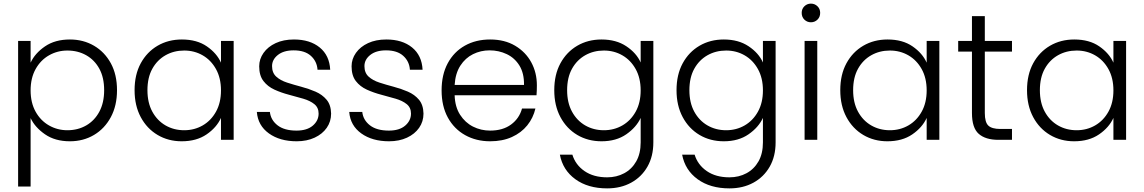

<svg xmlns="http://www.w3.org/2000/svg" viewBox="-20 -772 6317 1060"><path d="M149 -426Q173 -478 228.5 -516Q284 -554 366 -554Q440 -554 499 -519.5Q558 -485 592 -422.5Q626 -360 626 -274Q626 -189 592 -125.5Q558 -62 499 -27Q440 8 366 8Q284 8 228.5 -30.5Q173 -69 149 -120V258H80V-546H149ZM555 -274Q555 -344 528.5 -392.5Q502 -441 456 -467Q410 -493 352 -493Q297 -493 250.5 -466.5Q204 -440 176.5 -390.5Q149 -341 149 -273Q149 -205 176.5 -155.5Q204 -106 250.5 -79.5Q297 -53 352 -53Q410 -53 456 -79.5Q502 -106 528.5 -155.5Q555 -205 555 -274Z M723 -274Q723 -360 757 -422.5Q791 -485 850 -519.5Q909 -554 984 -554Q1067 -554 1122 -516Q1177 -478 1200 -426V-546H1270V0H1200V-121Q1176 -68 1120.5 -30Q1065 8 983 8Q909 8 850 -27Q791 -62 757 -125.5Q723 -189 723 -274ZM1200 -273Q1200 -341 1172.5 -390.5Q1145 -440 1099 -466.5Q1053 -493 997 -493Q940 -493 894 -467Q848 -441 821 -392.5Q794 -344 794 -274Q794 -205 821 -155.5Q848 -106 894 -79.5Q940 -53 997 -53Q1053 -53 1099 -79.5Q1145 -106 1172.5 -155.5Q1200 -205 1200 -273Z M1618 8Q1525 8 1464.5 -35.5Q1404 -79 1398 -154H1470Q1475 -109 1512.5 -80Q1550 -51 1617 -51Q1675 -51 1707 -78.5Q1739 -106 1739 -145Q1739 -178 1715.5 -197Q1692 -216 1654.5 -227Q1617 -238 1575 -249Q1533 -260 1495.5 -277Q1458 -294 1434.5 -324.5Q1411 -355 1411 -406Q1411 -446 1435 -480Q1459 -514 1502 -534Q1545 -554 1603 -554Q1691 -554 1745 -510Q1799 -466 1803 -387H1733Q1730 -433 1696.5 -463.5Q1663 -494 1601 -494Q1546 -494 1514 -468.5Q1482 -443 1482 -407Q1482 -370 1505 -349Q1528 -328 1565 -316Q1602 -304 1643.5 -293Q1685 -282 1722 -266Q1759 -250 1783 -221.5Q1807 -193 1808 -145Q1808 -101 1784 -66.5Q1760 -32 1717 -12Q1674 8 1618 8Z M2128 8Q2035 8 1974.5 -35.5Q1914 -79 1908 -154H1980Q1985 -109 2022.5 -80Q2060 -51 2127 -51Q2185 -51 2217 -78.5Q2249 -106 2249 -145Q2249 -178 2225.5 -197Q2202 -216 2164.5 -227Q2127 -238 2085 -249Q2043 -260 2005.5 -277Q1968 -294 1944.5 -324.5Q1921 -355 1921 -406Q1921 -446 1945 -480Q1969 -514 2012 -534Q2055 -554 2113 -554Q2201 -554 2255 -510Q2309 -466 2313 -387H2243Q2240 -433 2206.5 -463.5Q2173 -494 2111 -494Q2056 -494 2024 -468.5Q1992 -443 1992 -407Q1992 -370 2015 -349Q2038 -328 2075 -316Q2112 -304 2153.5 -293Q2195 -282 2232 -266Q2269 -250 2293 -221.5Q2317 -193 2318 -145Q2318 -101 2294 -66.5Q2270 -32 2227 -12Q2184 8 2128 8Z M2936 -173Q2924 -121 2891 -80Q2858 -39 2806 -15.5Q2754 8 2686 8Q2609 8 2548 -26Q2487 -60 2452.5 -123Q2418 -186 2418 -273Q2418 -360 2452 -423Q2486 -486 2546.5 -520Q2607 -554 2686 -554Q2766 -554 2824 -519.5Q2882 -485 2913 -428Q2944 -371 2944 -301Q2944 -284 2943.5 -272Q2943 -260 2942 -246H2490Q2492 -182 2520 -138.5Q2548 -95 2591.5 -73Q2635 -51 2686 -51Q2756 -51 2801.5 -84.5Q2847 -118 2862 -173ZM2683 -494Q2634 -494 2591.5 -473Q2549 -452 2521.5 -409.5Q2494 -367 2490 -303H2873Q2874 -367 2848 -409.5Q2822 -452 2778 -473Q2734 -494 2683 -494Z M3301 -554Q3382 -554 3438 -516.5Q3494 -479 3517 -427V-546H3587V14Q3587 91 3554.5 148Q3522 205 3464.5 236.5Q3407 268 3332 268Q3226 268 3156.5 217.5Q3087 167 3071 82H3140Q3157 138 3207 172.5Q3257 207 3332 207Q3384 207 3426 184.5Q3468 162 3492.5 119Q3517 76 3517 14V-121Q3493 -69 3437.5 -30.5Q3382 8 3301 8Q3226 8 3167 -27Q3108 -62 3074 -125.5Q3040 -189 3040 -274Q3040 -360 3074 -422.5Q3108 -485 3167 -519.5Q3226 -554 3301 -554ZM3517 -273Q3517 -341 3489.5 -390.5Q3462 -440 3416 -466.5Q3370 -493 3314 -493Q3257 -493 3211 -467Q3165 -441 3138 -392.5Q3111 -344 3111 -274Q3111 -205 3138 -155.5Q3165 -106 3211 -79.5Q3257 -53 3314 -53Q3370 -53 3416 -79.5Q3462 -106 3489.5 -155.5Q3517 -205 3517 -273Z M3976 -554Q4057 -554 4113 -516.5Q4169 -479 4192 -427V-546H4262V14Q4262 91 4229.5 148Q4197 205 4139.5 236.5Q4082 268 4007 268Q3901 268 3831.5 217.5Q3762 167 3746 82H3815Q3832 138 3882 172.5Q3932 207 4007 207Q4059 207 4101 184.5Q4143 162 4167.5 119Q4192 76 4192 14V-121Q4168 -69 4112.5 -30.5Q4057 8 3976 8Q3901 8 3842 -27Q3783 -62 3749 -125.5Q3715 -189 3715 -274Q3715 -360 3749 -422.5Q3783 -485 3842 -519.5Q3901 -554 3976 -554ZM4192 -273Q4192 -341 4164.5 -390.5Q4137 -440 4091 -466.5Q4045 -493 3989 -493Q3932 -493 3886 -467Q3840 -441 3813 -392.5Q3786 -344 3786 -274Q3786 -205 3813 -155.5Q3840 -106 3886 -79.5Q3932 -53 3989 -53Q4045 -53 4091 -79.5Q4137 -106 4164.5 -155.5Q4192 -205 4192 -273Z M4457 -649Q4436 -649 4421 -663.5Q4406 -678 4406 -701Q4406 -723 4421 -737.5Q4436 -752 4457 -752Q4478 -752 4493 -737.5Q4508 -723 4508 -701Q4508 -678 4493 -663.5Q4478 -649 4457 -649ZM4422 -546H4492V0H4422Z M4619 -274Q4619 -360 4653 -422.5Q4687 -485 4746 -519.5Q4805 -554 4880 -554Q4963 -554 5018 -516Q5073 -478 5096 -426V-546H5166V0H5096V-121Q5072 -68 5016.5 -30Q4961 8 4879 8Q4805 8 4746 -27Q4687 -62 4653 -125.5Q4619 -189 4619 -274ZM5096 -273Q5096 -341 5068.5 -390.5Q5041 -440 4995 -466.5Q4949 -493 4893 -493Q4836 -493 4790 -467Q4744 -441 4717 -392.5Q4690 -344 4690 -274Q4690 -205 4717 -155.5Q4744 -106 4790 -79.5Q4836 -53 4893 -53Q4949 -53 4995 -79.5Q5041 -106 5068.5 -155.5Q5096 -205 5096 -273Z M5270 -487V-546H5346V-683H5417V-546H5567V-487H5417V-148Q5417 -97 5436.5 -78.5Q5456 -60 5503 -60H5567V0H5492Q5421 0 5383.5 -33Q5346 -66 5346 -148V-487Z M5650 -274Q5650 -360 5684 -422.5Q5718 -485 5777 -519.5Q5836 -554 5911 -554Q5994 -554 6049 -516Q6104 -478 6127 -426V-546H6197V0H6127V-121Q6103 -68 6047.5 -30Q5992 8 5910 8Q5836 8 5777 -27Q5718 -62 5684 -125.5Q5650 -189 5650 -274ZM6127 -273Q6127 -341 6099.5 -390.5Q6072 -440 6026 -466.5Q5980 -493 5924 -493Q5867 -493 5821 -467Q5775 -441 5748 -392.5Q5721 -344 5721 -274Q5721 -205 5748 -155.5Q5775 -106 5821 -79.5Q5867 -53 5924 -53Q5980 -53 6026 -79.5Q6072 -106 6099.5 -155.5Q6127 -205 6127 -273Z"/></svg>

Font: Poppins Light
Style: Regular
Weight: 300
Designer: Ninad Kale (Devanagari), Jonny Pinhorn (Latin)
Version: Version 5.002